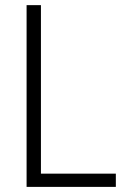

<svg xmlns="http://www.w3.org/2000/svg" viewBox="-20 -731 504 751"><path d="M140.1 -51.8H433.1V0H84V-710.9H140.1Z"/></svg>

Font: TypoPRO Roboto
Style: Regular
Weight: 300
Designer: Google
Version: Version 2.136; 2016